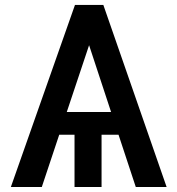

<svg xmlns="http://www.w3.org/2000/svg" viewBox="-20 -747 708 767"><path d="M645.6 0H522.4L453.5 -208.8H385.7V0H277.7V-208.8H216.6L147 0H23.4L279.5 -727.3H392.8ZM423.7 -299.7 335.9 -566.4 246.8 -299.7Z"/></svg>

Font: Linik Sans Medium
Style: Regular
Weight: 500
Designer: Rasmus Andersson (font), Cristiano Sobral (main changes)
Foundry: rsms
Version: Version 3.018;June 1, 2022;FontCreator 14.0.0.2814 64-bit; t